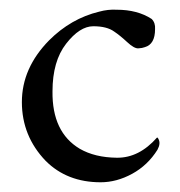

<svg xmlns="http://www.w3.org/2000/svg" viewBox="-20 -340 371 395"><path d="M144 -34Q175 -16 220.5 -15.5Q266 -15 303 -57Q305 -57 306 -54Q311 -45 304 -32Q284 0 252 17.5Q220 35 187 35Q118 35 74 -9Q25 -60 25 -130Q25 -200 81 -257Q126 -302 184 -316Q202 -321 220 -320Q263 -320 292 -301Q300 -293 299 -280Q299 -249 278 -243Q273 -241 264.5 -240.5Q256 -240 241.5 -253.5Q227 -267 215 -275Q200 -286 172 -286Q144 -286 116 -250Q88 -214 88 -152Q87 -68 144 -34Z"/></svg>

Font: AMoshref-Naskh
Style: Naskh
Weight: 500
Version: Version 0.001